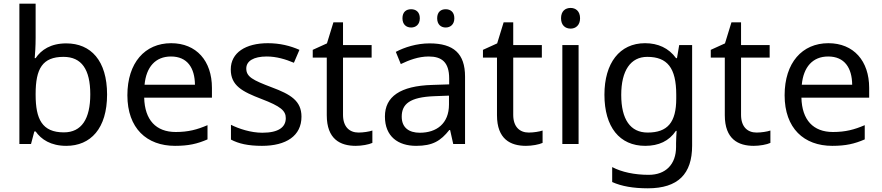

<svg xmlns="http://www.w3.org/2000/svg" viewBox="-20 -780 4779 1040"><path d="M173 -575V-760H85V0H148L166 -68H173C203 -25 255 10 339 10C471 10 560 -84 560 -268C560 -452 472 -545 339 -545C255 -545 203 -510 173 -465H168C170 -487 173 -530 173 -575ZM324 -472C422 -472 469 -404 469 -269C469 -136 422 -63 326 -63C208 -63 173 -135 173 -267V-271C173 -408 210 -472 324 -472Z M907 -546C765 -546 670 -440 670 -264C670 -85 775 10 928 10C1001 10 1049 -1 1104 -25V-102C1048 -78 1000 -65 932 -65C825 -65 764 -130 761 -251H1128V-304C1128 -450 1044 -546 907 -546ZM906 -474C995 -474 1035 -412 1036 -321H763C772 -417 822 -474 906 -474Z M1613 -148C1613 -234 1554 -269 1452 -307C1349 -346 1314 -364 1314 -409C1314 -449 1353 -474 1425 -474C1477 -474 1527 -459 1572 -440L1602 -510C1552 -532 1496 -546 1431 -546C1311 -546 1230 -495 1230 -404C1230 -316 1292 -284 1396 -244C1501 -204 1528 -180 1528 -140C1528 -92 1490 -61 1401 -61C1338 -61 1273 -83 1231 -104V-24C1272 -2 1324 10 1399 10C1530 10 1613 -44 1613 -148Z M1922 -62C1873 -62 1838 -93 1838 -158V-468H1993V-536H1838V-659H1786L1751 -545L1674 -510V-468H1750V-156C1750 -26 1823 10 1907 10C1939 10 1978 3 1997 -6V-73C1980 -67 1948 -62 1922 -62Z M2160 -681C2160 -647 2181 -631 2207 -631C2232 -631 2254 -647 2254 -681C2254 -716 2232 -730 2207 -730C2181 -730 2160 -716 2160 -681ZM2348 -681C2348 -647 2369 -631 2394 -631C2419 -631 2441 -647 2441 -681C2441 -716 2419 -730 2394 -730C2369 -730 2348 -716 2348 -681ZM2307 -545C2237 -545 2171 -524 2124 -499L2151 -433C2195 -454 2246 -474 2302 -474C2372 -474 2413 -444 2413 -355V-323L2322 -320C2147 -315 2065 -256 2065 -149C2065 -40 2137 10 2234 10C2324 10 2367 -17 2414 -76H2418L2435 0H2499V-365C2499 -490 2437 -545 2307 -545ZM2333 -259 2412 -262V-214C2412 -110 2344 -61 2254 -61C2196 -61 2156 -88 2156 -148C2156 -216 2199 -254 2333 -259Z M2844 -62C2795 -62 2760 -93 2760 -158V-468H2915V-536H2760V-659H2708L2673 -545L2596 -510V-468H2672V-156C2672 -26 2745 10 2829 10C2861 10 2900 3 2919 -6V-73C2902 -67 2870 -62 2844 -62Z M3071 -737C3042 -737 3019 -720 3019 -681C3019 -643 3042 -625 3071 -625C3098 -625 3122 -643 3122 -681C3122 -720 3098 -737 3071 -737ZM3114 -536H3026V0H3114Z M3474 -546C3336 -546 3254 -438 3254 -267C3254 -92 3336 10 3475 10C3548 10 3604 -16 3641 -71H3645C3644 -59 3642 -21 3642 -5V16C3642 110 3586 167 3494 167C3417 167 3347 152 3296 125V206C3347 229 3411 240 3489 240C3653 240 3729 162 3729 9V-536H3659L3647 -465H3642C3602 -520 3544 -546 3474 -546ZM3486 -472C3594 -472 3643 -413 3643 -267V-246C3643 -117 3596 -62 3488 -62C3394 -62 3345 -134 3345 -266C3345 -398 3396 -472 3486 -472Z M4078 -62C4029 -62 3994 -93 3994 -158V-468H4149V-536H3994V-659H3942L3907 -545L3830 -510V-468H3906V-156C3906 -26 3979 10 4063 10C4095 10 4134 3 4153 -6V-73C4136 -67 4104 -62 4078 -62Z M4467 -546C4325 -546 4230 -440 4230 -264C4230 -85 4335 10 4488 10C4561 10 4609 -1 4664 -25V-102C4608 -78 4560 -65 4492 -65C4385 -65 4324 -130 4321 -251H4688V-304C4688 -450 4604 -546 4467 -546ZM4466 -474C4555 -474 4595 -412 4596 -321H4323C4332 -417 4382 -474 4466 -474Z"/></svg>

Font: Noto Sans Brahmi
Style: Regular
Weight: 400
Designer: Monotype Design Team
Foundry: Monotype Imaging Inc.
Version: Version 2.004